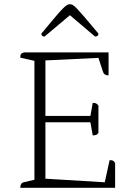

<svg xmlns="http://www.w3.org/2000/svg" viewBox="-20 -889 631 909"><path d="M76 0Q76 -22 92 -26L143 -38V-601L76 -616Q76 -628 79.5 -633Q83 -638 94 -641H494V-532Q473 -532 468 -548L446 -615L195 -603V-340H408L419 -402Q428 -402 434.5 -399.5Q441 -397 446 -389V-260Q441 -252 434 -250Q427 -248 419 -248L408 -310H195V-43L476 -26L499 -131Q512 -131 517 -127Q522 -123 525 -117V0ZM311 -869Q318 -869 325 -865Q332 -861 345 -847.5Q358 -834 382 -806Q406 -778 446 -730Q446 -716 430 -716L311 -817L191 -716Q176 -716 176 -730Q216 -778 239.5 -806Q263 -834 276.5 -847.5Q290 -861 297 -865Q304 -869 311 -869Z"/></svg>

Font: Petrona ExtraLight
Style: Regular
Weight: 200
Designer: Ringo R. Seeber
Foundry: Ringo R. Seeber
Version: Version 2.001; ttfautohint (v1.8.3)